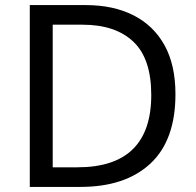

<svg xmlns="http://www.w3.org/2000/svg" viewBox="-20 -734 770 754"><path d="M669 -364Q669 -183 570.5 -91.5Q472 0 296 0H97V-714H317Q425 -714 504 -674Q583 -634 626 -556.5Q669 -479 669 -364ZM574 -361Q574 -504 503.5 -570.5Q433 -637 304 -637H187V-77H284Q574 -77 574 -361Z"/></svg>

Font: Noto Sans Vai
Style: Regular
Weight: 400
Designer: Monotype Design Team
Foundry: Monotype Imaging Inc.
Version: Version 2.001; ttfautohint (v1.8.4.7-5d5b)